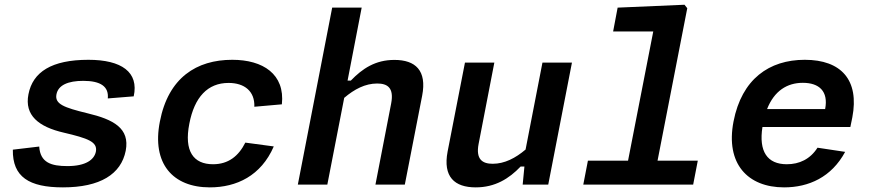

<svg xmlns="http://www.w3.org/2000/svg" viewBox="-20 -798 3760 830"><path d="M362 -539.5C203.5 -539.5 121.5 -487 103 -390.5C85 -299.5 147 -249.5 256 -224.5C360 -200 402.5 -185 394.5 -142.5C387.5 -108 351.5 -80 271.5 -80C202 -80 154 -94.5 149.5 -164.5L35.5 -151C33.5 -33 106 12 252 12C413 12 503.5 -45 523.5 -146.5C542 -243.5 471 -281.5 357.5 -308.5C257 -333 216 -348 224 -390C231.5 -430 274 -448.5 340 -448.5C415.5 -448.5 451 -423.5 446 -372.5L558 -381.5C581 -486 506 -539.5 362 -539.5Z M1163.5 -165 1040.5 -181.5C1011.5 -123.5 967.5 -88 901 -88C816 -88 775 -144.5 798.5 -263.5C820.5 -378 877.5 -439.5 968 -439.5C1037 -439.5 1082 -403.5 1079.5 -336.5L1198.5 -347C1212.5 -477.5 1117 -539.5 984 -539.5C830 -539.5 707.5 -462.5 671 -272C635.5 -91 727 12 887 12C1002.5 12 1108.5 -38 1163.5 -165Z M1395 0 1468 -375C1512 -412.5 1559 -437 1610.5 -437C1654.5 -437 1684 -419 1671 -351L1603 0H1730L1805 -384.5C1826 -493.5 1776 -539 1685 -539C1602.5 -539 1546.5 -501.5 1496.5 -449.5H1482.5L1543.5 -765H1416L1267.5 0Z M1990 -527.5 1915 -143C1894 -33.5 1945 12 2036.5 12C2120 12 2180.5 -25.5 2230.5 -78H2247L2239.5 0H2350L2452.5 -527.5H2325L2252 -151.5C2208.5 -114.5 2161 -90 2110 -90C2066 -90 2036 -108.5 2049 -176L2117 -527.5Z M2501.5 0H2976.5L2996.5 -103.5H2822.5L2951 -762.5L2939 -777.5L2650 -765L2630.5 -662H2804L2695 -103.5H2521.5Z M3151 -273C3115.5 -90 3212.5 12 3369.5 12C3476 12 3574.5 -32 3633.5 -141.5L3514 -159.5C3482.5 -110 3435.5 -88 3381.5 -88C3296.5 -88 3259.5 -143.5 3276 -249H3656L3664.5 -290.5C3695.5 -452 3616.5 -539.5 3459 -539.5C3305 -539.5 3186.5 -456 3151 -273ZM3296 -326.5C3327 -405.5 3383 -440 3450.5 -440C3520.5 -440 3562 -404 3547 -326.5Z"/></svg>

Font: Monaspace Neon SemiBold
Style: Italic
Weight: 600
Italic angle: -11°
Designer: Riley Cran & the Lettermatic Team
Foundry: Lettermatic
Version: Version 1.200 (Monaspace Neon)